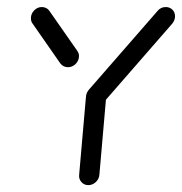

<svg xmlns="http://www.w3.org/2000/svg" viewBox="-20 -539 530 559"><path d="M261.9 -283.7Q274.1 -283.7 282 -275.2Q290 -266.7 288.9 -254.4L269.3 -29.6Q268.1 -17.4 258.7 -8.7Q249.3 0 237 0Q225.2 0 217.2 -8.7Q209.3 -17.4 210.4 -29.6L230 -254.4Q231.1 -266.7 240.4 -275.2Q249.6 -283.7 261.9 -283.7ZM210 -376.3Q210 -362.6 200.4 -353Q190.7 -343.3 177.8 -343.3Q171.1 -343.3 165.2 -346.3Q159.3 -349.3 155.6 -354.4L74.8 -470.4Q70 -476.7 70 -485.9Q70 -498.9 79.4 -508.7Q88.9 -518.5 101.9 -518.5Q108.5 -518.5 114.4 -515.6Q120.4 -512.6 123.7 -507.4L205.2 -390.7Q210 -383.3 210 -376.3ZM462.6 -518.5Q474.1 -518.5 481.9 -510.9Q489.6 -503.3 489.6 -491.9Q489.6 -480.4 481.9 -470.7L281.5 -240.7Q277 -235.6 270.6 -232.6Q264.1 -229.6 257.4 -229.6Q245.9 -229.6 238.1 -237.2Q230.4 -244.8 230.4 -256.3Q230.4 -267.4 238.1 -277L438.9 -507.4Q448.1 -518.5 462.6 -518.5Z"/></svg>

Font: 26F Galaxy Sans Medium
Style: Italic
Weight: 500
Italic angle: -5°
Designer: C₂₉H₂₅N₃O₅
Version: Version 1.200